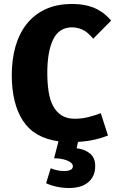

<svg xmlns="http://www.w3.org/2000/svg" viewBox="-20 -706 589 962"><path d="M447 -512Q419 -546 393 -557.5Q367 -569 341 -569Q276 -569 246.5 -508.5Q217 -448 217 -341Q217 -290 223.5 -247.5Q230 -205 246 -175Q262 -145 288.5 -128Q315 -111 355 -111Q390 -111 423.5 -119.5Q457 -128 485 -139L521 -27Q495 -16 457 -7Q419 2 371 5L364 37Q403 41 430 62.5Q457 84 457 126Q457 155 446.5 176Q436 197 418 210.5Q400 224 376.5 230Q353 236 326 236Q294 236 264 229.5Q234 223 211 212L234 137Q248 143 266 147Q284 151 300 151Q345 151 345 127Q345 117 336 109.5Q327 102 313.5 97Q300 92 283.5 89.5Q267 87 251 87L273 2Q151 -15 95 -101Q39 -187 39 -330Q39 -408 57.5 -473Q76 -538 113.5 -585.5Q151 -633 207.5 -659.5Q264 -686 341 -686Q381 -686 411.5 -679Q442 -672 465 -660.5Q488 -649 505.5 -634Q523 -619 537 -603Z"/></svg>

Font: Amaranth
Style: Bold
Weight: 700
Designer: Gesine Todt
Foundry: Gesine Todt
Version: Version 1.001